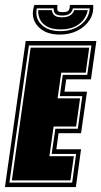

<svg xmlns="http://www.w3.org/2000/svg" viewBox="-46 -757 410 777"><path d="M-26 0 58 -591H344L322 -436H222L215 -386H306L282 -218H191L182 -153H282L261 0ZM-8 -18H246L262 -134H163L178 -236H269L287 -368H196L208 -454H307L324 -573H71ZM2 -27 78 -564H315L301 -463H202L187 -359H278L262 -245H171L154 -125H253L239 -27ZM196 -617Q137 -617 106.5 -651.5Q76 -686 93 -737H186Q185 -719 187.5 -713.5Q190 -708 208 -708Q226 -708 231 -714Q236 -720 237 -737H331Q334 -703 316.5 -676Q299 -649 267.5 -633Q236 -617 196 -617ZM198 -631Q247 -631 281 -657Q315 -683 317 -723H249Q243 -694 206 -694Q187 -694 179 -700.5Q171 -707 171 -723H103Q95 -683 122 -657Q149 -631 198 -631ZM199 -638Q163 -638 142.5 -650.5Q122 -663 114.5 -681.5Q107 -700 109 -716H164Q166 -702 175 -694.5Q184 -687 205 -687Q245 -687 254 -716H309Q307 -700 295 -681.5Q283 -663 259.5 -650.5Q236 -638 199 -638Z"/></svg>

Font: Alumni Sans Collegiate One SC
Style: Italic
Weight: 400
Italic angle: -8°
Designer: Robert E. Leuschke
Foundry: Robert E. Leuschke
Version: Version 1.100